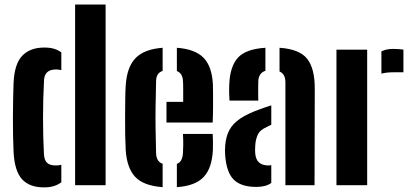

<svg xmlns="http://www.w3.org/2000/svg" viewBox="-20 -820 1824 850"><path d="M312.5 0V-800H447.5V0ZM40 -149Q38.5 -178.5 37.8 -218.8Q37 -259 37.2 -302.2Q37.5 -345.5 38.2 -384.5Q39 -423.5 40 -451Q43.5 -536.5 78.2 -573Q113 -609.5 176 -609.5Q201.5 -609.5 219.5 -604Q237.5 -598.5 251.5 -588V-509.5Q240.5 -512.5 228 -512.5Q177.5 -512.5 175 -465.5Q170.5 -385.5 170.5 -298.5Q170.5 -211.5 174.5 -138.5Q176 -111.5 188 -99.5Q200 -87.5 228 -87.5Q241 -87.5 251.5 -90.5V-13Q237 -2 218.2 3.8Q199.5 9.5 174 9.5Q110 9.5 77 -27.2Q44 -64 40 -149Z M536.5 -156.5Q535 -183 534.2 -222Q533.5 -261 533.8 -303.2Q534 -345.5 534.5 -382.5Q535 -419.5 536.5 -441.5Q542 -524 580.5 -563.2Q619 -602.5 700 -608.5V-506Q672 -497.5 671 -461.5Q669.5 -400 668.8 -349.2Q668 -298.5 668.8 -249Q669.5 -199.5 671 -142Q672 -104.5 700 -95V8.5Q615.5 2.5 578.5 -37Q541.5 -76.5 536.5 -156.5ZM717 -277.5V-369H791Q791 -399 791 -425.8Q791 -452.5 790 -461.5Q788.5 -495.5 763 -505.5V-608.5Q844 -602.5 881.2 -564.2Q918.5 -526 922.5 -446.5Q923 -435 923.2 -406.2Q923.5 -377.5 923.2 -342.5Q923 -307.5 921.5 -277.5ZM763 8.5V-94.5Q788 -103.5 790 -143Q791 -158 791.2 -178Q791.5 -198 790 -227H921.5Q922.5 -218.5 922.8 -195.8Q923 -173 922.5 -156.5Q918.5 -75 881.2 -36Q844 3 763 8.5Z M996 -374.5Q995 -384.5 994.5 -405.5Q994 -426.5 995 -446.5Q998 -525 1032.8 -564Q1067.5 -603 1155 -608.5V-506.5Q1126 -497.5 1123.5 -462Q1123 -454 1123 -434.8Q1123 -415.5 1123 -397.5Q1123 -379.5 1123.5 -374.5ZM1243.5 0V-455.5Q1243.5 -492.5 1217.5 -503.5V-608.5Q1306.5 -602.5 1340.2 -559.2Q1374 -516 1373.5 -426L1372.5 0ZM977 -130.5Q976 -140 976 -153.2Q976 -166.5 977 -175.5Q980 -215 995.2 -243.8Q1010.5 -272.5 1042.8 -294.5Q1075 -316.5 1129.5 -336Q1142.5 -341 1155.2 -345.2Q1168 -349.5 1181 -353.5V-267.5Q1176 -265.5 1171.2 -263Q1166.5 -260.5 1161.5 -258Q1130 -244.5 1120.5 -222.2Q1111 -200 1110 -175Q1109 -162 1109.2 -156.2Q1109.5 -150.5 1110 -140Q1114.5 -87.5 1168.5 -87.5Q1176 -87.5 1181 -89V-10Q1157 7.5 1115 7.5Q1048 7.5 1015.5 -24Q983 -55.5 977 -130.5Z M1668.5 -494V-592.5Q1689 -603.5 1721.5 -603.5Q1733.5 -603.5 1745.8 -602.5Q1758 -601.5 1766 -600.5V-500H1723Q1690 -500 1668.5 -494ZM1469.5 0V-600H1605.5V0Z"/></svg>

Font: Big Shoulders Stencil Text ExtraBold
Style: Regular
Weight: 800
Designer: Patric King
Foundry: XO Type Co
Version: Version 1.000